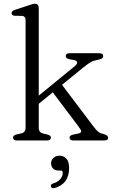

<svg xmlns="http://www.w3.org/2000/svg" viewBox="-20 -752 616 1028"><path d="M68.5 0Q50 0 50 -15.5Q50 -27 68 -32L93 -37.5Q117 -43 117 -67.5V-643Q117 -665.5 98.5 -667L58.5 -667.5Q42 -669.5 42 -681.5Q42 -693 60.5 -699.5L129.5 -722Q141.5 -726 150.5 -729Q159.5 -732 166 -732Q187.5 -732 187.5 -709V-240L379.5 -397Q393.5 -408.5 392.8 -418Q392 -427.5 375 -431L352.5 -434.5Q340.5 -437.5 336.2 -441.5Q332 -445.5 332 -451.5Q332 -467 352.5 -467H512Q532.5 -467 532.5 -451.5Q532.5 -444.5 527 -439.8Q521.5 -435 502 -431.5Q478.5 -427 464 -418.2Q449.5 -409.5 424.5 -389.5L312 -298L481 -74Q496.5 -53.5 507.2 -45.5Q518 -37.5 537.5 -33.5Q559 -26.5 559 -15Q559 0 539 0H372.5Q352.5 0 352.5 -15.5Q352.5 -21.5 356.8 -25Q361 -28.5 372.5 -31.5L394.5 -36Q415.5 -40 414.8 -48.8Q414 -57.5 396.5 -80L262.5 -257.5L187.5 -196.5V-67.5Q187.5 -42.5 211.5 -37L235 -31.5Q252.5 -26.5 252.5 -15.5Q252.5 0 232.5 0ZM293.5 161Q274 161 263.8 150Q253.5 139 253.5 123Q253.5 105 266.5 93.2Q279.5 81.5 299 81.5Q320.5 81.5 335.2 97.2Q350 113 350 148Q350 232.5 273 254.5Q257 259 253 247Q249 235 264.5 230.5Q290 222.5 303 206.5Q316 190.5 316 173.5Q316 161 303 161Z"/></svg>

Font: Fraunces 9pt S050 Light
Style: Regular
Weight: 300
Version: Version 1.000; ttfautohint (v1.8.3)